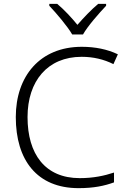

<svg xmlns="http://www.w3.org/2000/svg" viewBox="-20 -967 663 997"><path d="M355 -788H411C435 -831 494 -898 531 -937V-947H490C454 -917 414 -875 382 -838C352 -875 313 -917 277 -947H236V-937C273 -898 330 -831 355 -788ZM404 -672C464 -672 519 -659 569 -634L592 -685C538 -711 474 -724 405 -724C187 -724 62 -571 62 -359C62 -136 172 10 388 10C467 10 523 -2 572 -20V-71C521 -54 464 -42 394 -42C214 -42 123 -167 123 -359C123 -546 227 -672 404 -672Z"/></svg>

Font: Noto Sans Telugu Light
Style: Regular
Weight: 300
Designer: Jelle Bosma - Monotype Design Team
Foundry: Monotype Imaging Inc.
Version: Version 2.005